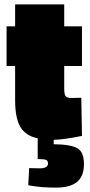

<svg xmlns="http://www.w3.org/2000/svg" viewBox="-20 -625 411 876"><path d="M236 231Q171 231 126 223L109 220L113 142Q144 143 161 143Q199 143 199 121Q199 109 191 105Q183 101 161 101H152V6Q98 -5 73.5 -45Q49 -85 49 -168V-324H10V-505H49V-605H273V-505H354V-324H273V-220Q273 -195 279.5 -186.5Q286 -178 306 -178L351 -179L354 -5Q271 12 225 13V33Q304 34 333.5 51.5Q363 69 363 124Q363 179 331.5 205Q300 231 236 231Z"/></svg>

Font: Titillium Web Black
Style: Regular
Weight: 900
Version: Version 1.002;PS 35.000;hotconv 1.0.70;makeotf.lib2.5.55311